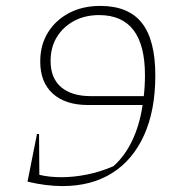

<svg xmlns="http://www.w3.org/2000/svg" viewBox="-20 -623 608 649"><path d="M112 -170 113 -32Q147 -24 187 -24Q229 -24 274 -33Q319 -42 363 -61Q401 -94 426.5 -147Q452 -200 462 -268H278Q201 -268 158.5 -306.5Q116 -345 116 -415Q116 -471 142 -513Q168 -555 213.5 -579Q259 -603 319 -603Q414 -603 459.5 -545.5Q505 -488 505 -368Q505 -250 467 -166Q429 -82 359 -38Q289 6 191 6Q136 6 73 -9L105 -170ZM288 -298H466Q470 -332 470 -369Q470 -572 315 -572Q267 -572 230 -552Q193 -532 172 -497.5Q151 -463 151 -417Q151 -359 186.5 -328.5Q222 -298 288 -298Z"/></svg>

Font: Piazzolla SC Thin
Style: Italic
Weight: 100
Italic angle: -11.3°
Designer: Juan Pablo del Peral
Foundry: Huerta Tipografica
Version: Version 1.330